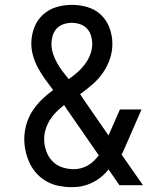

<svg xmlns="http://www.w3.org/2000/svg" viewBox="-20 -763 640 791"><path d="M275 8Q249 8 223 3Q197 -2 174 -14.5Q151 -27 133 -46Q115 -65 103.5 -88.5Q92 -112 86 -138Q80 -164 80 -190Q80 -220 88.5 -250Q97 -280 113.5 -305.5Q130 -331 152 -352.5Q174 -374 199 -392Q183 -413 167 -435Q151 -457 138 -480.5Q125 -504 117 -530.5Q109 -557 109 -584Q109 -616 120.5 -647.5Q132 -679 156 -701.5Q180 -724 211.5 -733.5Q243 -743 276 -743Q309 -743 341 -733.5Q373 -724 396.5 -701.5Q420 -679 431.5 -647Q443 -615 443 -583Q443 -550 432.5 -519.5Q422 -489 403.5 -462.5Q385 -436 360.5 -415Q336 -394 310 -375Q313 -371 316 -366.5Q319 -362 322 -357L427 -205L474 -312H563L495 -156Q492 -149 488.5 -141.5Q485 -134 481 -126L569 0H472L434 -55L427 -65Q404 -35 370.5 -16Q337 3 299 7Q293 7 287 7.5Q281 8 275 8ZM263 -437Q282 -450 299 -465Q316 -480 329.5 -498Q343 -516 351.5 -537.5Q360 -559 360 -582Q360 -599 355 -616Q350 -633 338 -645.5Q326 -658 309.5 -663.5Q293 -669 276 -669Q259 -669 242 -663.5Q225 -658 213.5 -645.5Q202 -633 197 -616Q192 -599 192 -582Q192 -561 198.5 -541.5Q205 -522 215 -504Q225 -486 237.5 -469.5Q250 -453 263 -437ZM284 -66Q299 -66 314 -70Q329 -74 342 -81.5Q355 -89 366.5 -100Q378 -111 387 -123L254 -315Q252 -319 249.5 -322.5Q247 -326 244 -330Q227 -317 212 -302Q197 -287 186 -269.5Q175 -252 168.5 -231.5Q162 -211 162 -190Q162 -166 170 -142Q178 -118 195 -100Q212 -82 235.5 -74Q259 -66 284 -66Z"/></svg>

Font: Nova Nerd Font
Style: Regular
Weight: 400
Designer: Belleve Invis
Foundry: Belleve Invis
Version: Version 24.1.4; ttfautohint (v1.8.4);Nerd Fonts 3.1.1